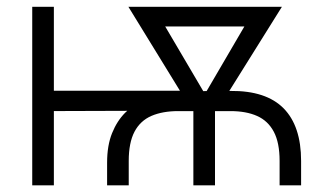

<svg xmlns="http://www.w3.org/2000/svg" viewBox="-20 -556 966 576"><path d="M301.3 0V-67.9Q301.3 -119.6 316.2 -156.5Q331.1 -193.4 355.5 -217.8Q379.9 -242.2 408.7 -256.3Q437.5 -270.5 465.8 -276.4Q494.1 -282.2 516.6 -282.2L671.4 -283.2Q778.3 -284.2 830.8 -231Q883.3 -177.7 883.3 -73.2V0H818.8V-73.2Q818.8 -127.9 801.5 -160.6Q784.2 -193.4 751.5 -208Q718.8 -222.7 671.4 -222.7H514.6Q467.8 -222.7 434.3 -208.3Q400.9 -193.8 383.5 -160.9Q366.2 -127.9 366.2 -73.2V0ZM76.7 0V-535.6H141.6V0ZM114.3 -222.7V-283.7H537.1V-224.1ZM560.1 0V-274.4H625V0ZM556.2 -224.6 365.2 -535.6H440.9L614.7 -240.2L604 -224.6ZM585.4 -224.6 576.2 -242.2 747.6 -535.6H825.7L631.3 -224.6ZM422.9 -476.6V-535.6H777.3V-476.6Z"/></svg>

Font: Inter 20pt Light
Style: Regular
Weight: 300
Version: Version 4.001;git-66647c0bb